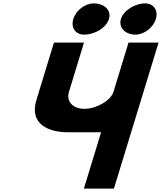

<svg xmlns="http://www.w3.org/2000/svg" viewBox="-20 -1111 954 1131"><path d="M531.9 -1091C480.9 -1091 427.4 -1050 411.8 -999C396.2 -948 424.7 -907 475.7 -907C539.1 -907 606.2 -948 621.8 -999C637.4 -1050 595.4 -1091 531.9 -1091ZM834.2 -1091C775 -1091 707.9 -1050 692.3 -999C676.8 -948 718.8 -907 777.9 -907C828.9 -907 882.4 -948 898 -999C913.6 -1050 885.2 -1091 834.2 -1091ZM914 -860H737L648.4 -570C632.8 -519 548.6 -470 478 -470C402.2 -470 370.6 -519 386.2 -570L474.8 -860H297.8L194.5 -522C150.8 -379 267.4 -332 377.3 -332H575.6L474.1 0H651.1Z"/></svg>

Font: Hussar
Style: BdSuprConOblThree
Weight: 700
Foundry: Cannot Into Space Fonts
Version: Version 2.00